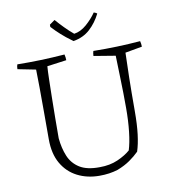

<svg xmlns="http://www.w3.org/2000/svg" viewBox="-91 -917 901 1005"><g transform="rotate(-10 359.0 -414.5)"><path d="M357 9Q292 9 240 -17.5Q188 -44 158 -96Q128 -148 128 -225Q128 -296 128 -369Q128 -442 127.5 -502.5Q127 -563 126 -596L30 -615Q30 -630 34 -640Q97 -639 159 -641Q221 -643 286 -648Q290 -632 290 -617L187 -603Q185 -578 184 -534.5Q183 -491 182 -437.5Q181 -384 180.5 -328Q180 -272 180 -221Q185 -168 202.5 -125.5Q220 -83 259 -58.5Q298 -34 366 -35Q420 -35 462 -53.5Q504 -72 530 -95Q542 -133 548.5 -190.5Q555 -248 555 -316Q555 -399 552.5 -473Q550 -547 549 -595L434 -614Q434 -628 438 -640Q502 -639 563.5 -641Q625 -643 688 -648Q692 -633 692 -618L602 -602Q600 -546 598.5 -470Q597 -394 597 -293Q597 -221 590.5 -169Q584 -117 572 -81Q551 -60 522.5 -40Q494 -20 455 -5Q433 2 408.5 5.5Q384 9 357 9ZM345 -709 337 -715Q309 -735 284 -757.5Q259 -780 238 -803V-815L266 -835Q284 -814 308 -789.5Q332 -765 355 -746Q390 -751 421.5 -778.5Q453 -806 475 -838Q477 -838 484 -834.5Q491 -831 492 -829Q469 -783 433.5 -750.5Q398 -718 345 -709Z"/></g></svg>

Font: Labrada Light
Style: Regular
Weight: 300
Designer: Mercedes Jáuregui
Foundry: Omnibus-Type Team
Version: Version 1.000; ttfautohint (v1.8.4.7-5d5b)